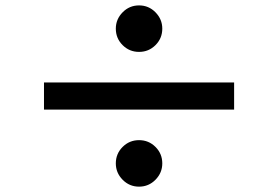

<svg xmlns="http://www.w3.org/2000/svg" viewBox="-20 -738 1040 718"><path d="M413.1 -630.9Q413.1 -666 438.5 -691.9Q463.9 -717.8 500 -717.8Q536.1 -717.8 561.5 -691.9Q586.9 -666 586.9 -630.9Q586.9 -594.7 561.5 -569.3Q536.1 -543.9 500 -543.9Q463.9 -543.9 438.5 -569.3Q413.1 -594.7 413.1 -630.9ZM144.5 -429.7H855.5V-328.1H144.5ZM413.1 -127Q413.1 -163.1 438.5 -188.5Q463.9 -213.9 500 -213.9Q536.1 -213.9 561.5 -188.5Q586.9 -163.1 586.9 -127Q586.9 -91.8 561.5 -65.9Q536.1 -40 500 -40Q463.9 -40 438.5 -65.9Q413.1 -91.8 413.1 -127Z"/></svg>

Font: GenEi Gothic M Regular
Style: Bold
Weight: 700
Designer: o_tamon (Modified); [Source Han Sans]
Ryoko NISHIZUKA  (kana & ideographs); Paul D. Hunt (Latin, Greek & Cyrillic); Wenl
Version: Version 1.1a;Original Version 1.004